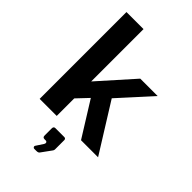

<svg xmlns="http://www.w3.org/2000/svg" viewBox="-289 -834 1162 1162"><g transform="rotate(45 291.5 -253.0)"><path d="M563 0 369 -311 556 -517H407L209 -295V-743H63V0H209V-150L278 -223L417 0ZM254 237H270C284 237 290 235 296 225L341 163C342 161 345 156 345 152V71C345 63 340 58 332 58H255C247 58 241 63 241 74V135C241 147 245 152 258 152H267C278 152 282 163 275 174L244 221C240 227 245 237 254 237Z"/></g></svg>

Font: United Sans
Style: Bold
Weight: 700
Designer: Pablo Impallari, Rodrigo Fuenzalida (Modified by Dan O. Williams)
Version: Version 1.000;PS 001.000;hotconv 1.0.88;makeotf.lib2.5.64775